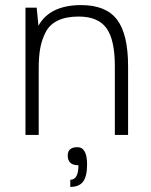

<svg xmlns="http://www.w3.org/2000/svg" viewBox="-20 -530 594 754"><path d="M131 -429Q176 -510 299 -510Q396 -510 439.5 -453Q483 -396 483 -270V0H431V-270Q431 -374 398 -419.5Q365 -465 289 -465Q240 -465 207.5 -449.5Q175 -434 159.5 -404Q144 -374 138 -340.5Q132 -307 132 -261V0H80V-500H124ZM322 116Q322 162 306.5 183Q291 204 256 204V176Q288 176 288 119Q246 119 246 81Q246 48 284 48Q322 48 322 116Z"/></svg>

Font: Fivo Sans Light
Style: Regular
Weight: 300
Designer: Alexander Slobzheninov
Foundry: Alexander Slobzheninov
Version: 1.0